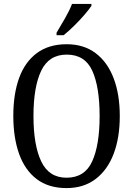

<svg xmlns="http://www.w3.org/2000/svg" viewBox="-20 -951 681 981"><path d="M320 10Q228 10 167.5 -36Q107 -82 77.5 -165Q48 -248 48 -359Q48 -470 77.5 -552Q107 -634 168 -679.5Q229 -725 321 -725Q408 -725 468.5 -679.5Q529 -634 560.5 -551.5Q592 -469 592 -358Q592 -247 560.5 -164.5Q529 -82 468 -36Q407 10 320 10ZM320 -43Q413 -43 451 -126.5Q489 -210 489 -358Q489 -507 451.5 -589.5Q414 -672 321 -672Q230 -672 190.5 -589.5Q151 -507 151 -358Q151 -210 190.5 -126.5Q230 -43 320 -43ZM269 -784Q290 -819 312.5 -858Q335 -897 348 -931H447V-921Q436 -904 412 -876Q388 -848 359 -819.5Q330 -791 305 -771H269Z"/></svg>

Font: Noto Serif Sinhala Condensed
Style: Regular
Weight: 400
Width: 3
Designer: Jelle Bosma - Monotype Design Team
Foundry: Monotype Imaging Inc.
Version: Version 2.007; ttfautohint (v1.8.4.7-5d5b)